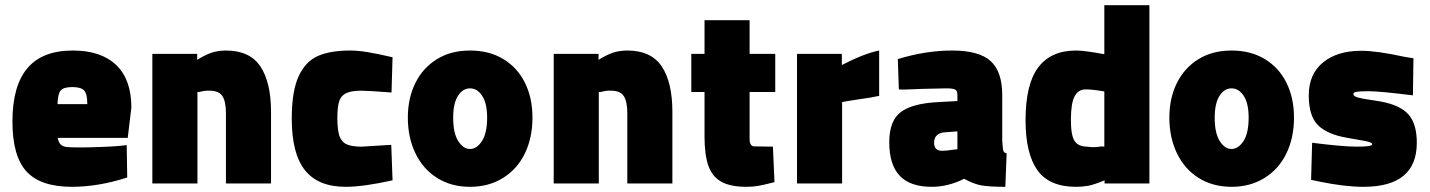

<svg xmlns="http://www.w3.org/2000/svg" viewBox="-20 -708 5518 741"><path d="M28 -239Q28 -376 85.5 -444.5Q143 -513 261 -513Q370 -513 428.5 -457Q487 -401 487 -293L473 -176H203Q206 -158 214.5 -150Q223 -142 238 -140.5Q253 -139 289 -139Q325 -139 374.5 -141Q424 -143 442 -145L469 -148L471 -23Q360 13 257 13Q137 13 82.5 -46Q28 -105 28 -239ZM317 -306Q317 -345 305 -358.5Q293 -372 259 -372Q225 -372 214 -358.5Q203 -345 202 -306Z M568 -500H741V-477Q773 -497 798 -505Q823 -513 852 -513Q944 -513 985 -451.5Q1026 -390 1026 -276V0H852V-270Q852 -316 838.5 -337Q825 -358 789 -358Q787 -358 778 -358Q769 -358 749 -353H742V0H568Z M1106 -250Q1106 -357 1133 -414.5Q1160 -472 1208 -492.5Q1256 -513 1331 -513Q1361 -513 1398 -507Q1435 -501 1495 -487L1491 -351Q1398 -358 1375 -358Q1336 -358 1316 -348.5Q1296 -339 1289 -317Q1282 -295 1282 -253Q1282 -208 1289.5 -184.5Q1297 -161 1317 -151.5Q1337 -142 1375 -142L1490 -149L1495 -12Q1382 13 1314 13Q1208 13 1157 -51Q1106 -115 1106 -250Z M1554 -254Q1554 -329 1583 -387.5Q1612 -446 1666 -479.5Q1720 -513 1794 -513Q1868 -513 1922.5 -480Q1977 -447 2006 -388.5Q2035 -330 2035 -254Q2035 -176 2005.5 -115.5Q1976 -55 1921 -21Q1866 13 1794 13Q1722 13 1667.5 -21Q1613 -55 1583.5 -116Q1554 -177 1554 -254ZM1860 -254Q1860 -309 1841 -338Q1822 -367 1794 -367Q1766 -367 1747.5 -338Q1729 -309 1729 -254Q1729 -194 1748.5 -163.5Q1768 -133 1794 -133Q1820 -133 1840 -163.5Q1860 -194 1860 -254Z M2117 -500H2290V-477Q2322 -497 2347 -505Q2372 -513 2401 -513Q2493 -513 2534 -451.5Q2575 -390 2575 -276V0H2401V-270Q2401 -316 2387.5 -337Q2374 -358 2338 -358Q2336 -358 2327 -358Q2318 -358 2298 -353H2291V0H2117Z M2699 -182V-353H2648V-500H2699V-630H2873V-500H2972V-353H2873V-171Q2873 -141 2895 -143L2963 -142L2969 -5Q2926 6 2905.5 9.5Q2885 13 2861 13Q2799 13 2764 -6.5Q2729 -26 2714 -68Q2699 -110 2699 -182Z M3056 -500H3229V-457Q3316 -502 3373 -513V-338Q3342 -331 3296 -325Q3288 -324 3246 -317L3230 -314V0H3056Z M3412 -159Q3412 -242 3456.5 -275.5Q3501 -309 3601 -314L3675 -318V-341Q3675 -358 3666.5 -362.5Q3658 -367 3631 -367L3541 -365Q3455 -361 3449 -363L3445 -480Q3553 -513 3655 -513Q3758 -513 3803 -472.5Q3848 -432 3848 -341V-165Q3849 -154 3850 -140.5Q3851 -127 3854 -122.5Q3857 -118 3865 -116L3860 13Q3798 13 3767.5 7.5Q3737 2 3701 -18Q3639 13 3576 13Q3493 13 3452.5 -29.5Q3412 -72 3412 -159ZM3665 -131 3675 -132V-201L3622 -197Q3605 -195 3595 -185Q3585 -175 3585 -157Q3585 -126 3616 -126Q3632 -126 3665 -131Z M3938 -244Q3938 -383 3987 -448Q4036 -513 4133 -513Q4154 -513 4179.5 -509Q4205 -505 4213 -504Q4221 -502 4228.5 -501Q4236 -500 4242 -499V-688H4416V0H4243V-12Q4202 5 4179.5 9Q4157 13 4133 13Q4029 13 3983.5 -51.5Q3938 -116 3938 -244ZM4200 -140Q4212 -140 4232 -143L4242 -142V-355Q4198 -363 4169 -363Q4142 -363 4127.5 -336.5Q4113 -310 4113 -245Q4113 -185 4127.5 -163.5Q4142 -142 4176 -142Q4178 -142 4184.5 -141Q4191 -140 4200 -140Z M4493 -254Q4493 -329 4522 -387.5Q4551 -446 4605 -479.5Q4659 -513 4733 -513Q4807 -513 4861.5 -480Q4916 -447 4945 -388.5Q4974 -330 4974 -254Q4974 -176 4944.5 -115.5Q4915 -55 4860 -21Q4805 13 4733 13Q4661 13 4606.5 -21Q4552 -55 4522.5 -116Q4493 -177 4493 -254ZM4799 -254Q4799 -309 4780 -338Q4761 -367 4733 -367Q4705 -367 4686.5 -338Q4668 -309 4668 -254Q4668 -194 4687.5 -163.5Q4707 -133 4733 -133Q4759 -133 4779 -163.5Q4799 -194 4799 -254Z M5073 -7 5040 -14 5044 -157Q5163 -142 5217 -142Q5276 -142 5276 -151Q5276 -156 5264 -160Q5252 -164 5225 -168L5180 -176Q5103 -189 5067 -224.5Q5031 -260 5031 -340Q5031 -422 5086 -467Q5141 -512 5233 -512Q5294 -512 5399 -489L5435 -483L5433 -340Q5304 -356 5262 -356Q5233 -356 5218 -354Q5203 -352 5203 -345Q5203 -337 5219.5 -332Q5236 -327 5273 -322L5310 -316Q5385 -302 5416.5 -265.5Q5448 -229 5448 -157Q5448 13 5242 13Q5170 13 5073 -7Z"/></svg>

Font: Cairo Black
Style: Regular
Weight: 900
Designer: Mohamed Gaber, the designers of Titillium
Foundry: Kief Type Foundry
Version: Version 2.009; ttfautohint (v1.5.33-1714) -l 8 -r 50 -G 200 